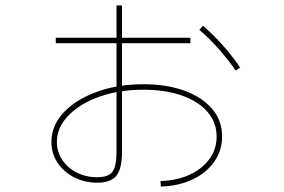

<svg xmlns="http://www.w3.org/2000/svg" viewBox="-20 -656 1040 702"><path d="M567 6Q628 4 674 -17.5Q720 -39 746 -75Q772 -111 772 -157Q772 -208 739 -246.5Q706 -285 645.5 -306.5Q585 -328 504 -328Q415 -328 343.5 -302.5Q272 -277 230 -233.5Q188 -190 188 -137Q188 -101 207.5 -71.5Q227 -42 260.5 -25Q294 -8 336 -8Q376 -8 391 -28Q406 -48 406 -100V-329V-636H426V-100Q426 -39 405.5 -13.5Q385 12 336 12Q289 12 250.5 -8Q212 -28 190 -61.5Q168 -95 168 -137Q168 -197 212.5 -244.5Q257 -292 333.5 -320Q410 -348 504 -348Q591 -348 655.5 -324Q720 -300 756 -257.5Q792 -215 792 -157Q792 -106 763.5 -65Q735 -24 684.5 0Q634 24 568 26ZM184 -498V-518H676V-498ZM842 -398Q813 -439 780.5 -476Q748 -513 709 -547L722 -562Q761 -528 794.5 -490.5Q828 -453 858 -409Z"/></svg>

Font: M PLUS 1 Code Thin
Style: Regular
Weight: 250
Designer: Coji Morishita
Foundry: UNDERFOREST DESIGN
Version: Version 1.002